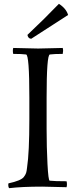

<svg xmlns="http://www.w3.org/2000/svg" viewBox="-20 -973 396 1001"><path d="M335 -895 143 -771Q135 -771 130 -776Q125 -781 123 -791Q213 -876 287 -953Q325 -929 335 -895ZM49 -723 179 -720Q179 -720 307 -723Q309 -717 309 -708L307 -692Q263 -692 240 -689Q223 -687 223 -464V-301Q223 -206 227.5 -119Q232 -32 239 -31Q265 -28 327 -28Q329 -21 329 -12Q329 -3 327 3L200 0Q95 0 28 8Q23 3 23 -9L24 -17Q89 -31 104 -50Q113 -62 116 -71Q119 -80 121 -99Q133 -177 133 -352V-464Q133 -687 116 -689Q93 -692 49 -692Q47 -699 47 -708Q47 -717 49 -723Z"/></svg>

Font: Rosarivo
Style: Regular
Weight: 400
Designer: Pablo Ugerman
Foundry: Pablo Ugerman
Version: Version 1.003